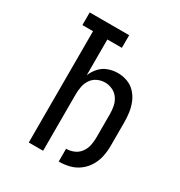

<svg xmlns="http://www.w3.org/2000/svg" viewBox="-174 -857 925 986"><g transform="rotate(30 288.0 -363.5)"><path d="M317 8Q348 8 379 0.5Q410 -7 436 -26.5Q462 -46 478.5 -73.5Q495 -101 501.5 -132Q508 -163 508 -195V-335Q508 -364 504 -392.5Q500 -421 489 -448Q478 -475 458 -496.5Q438 -518 410.5 -528Q383 -538 354 -538Q325 -538 297.5 -528Q270 -518 250.5 -496.5Q231 -475 220 -448V-660H306V-735H72V-660H135V0H220V-335Q220 -358 224.5 -381Q229 -404 242 -423.5Q255 -443 276.5 -453Q298 -463 321 -463Q344 -463 365.5 -453Q387 -443 400.5 -423.5Q414 -404 418.5 -381Q423 -358 423 -335V-195Q423 -171 418 -148Q413 -125 398.5 -105.5Q384 -86 362 -77Q340 -68 317 -68Z"/></g></svg>

Font: Iosevka Sparkle
Style: Regular
Weight: 400
Designer: Belleve Invis
Foundry: Belleve Invis
Version: Version 4.5.0; ttfautohint (v1.8.3)